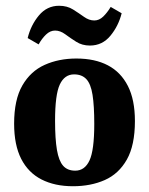

<svg xmlns="http://www.w3.org/2000/svg" viewBox="-20 -636 518 666"><path d="M307 -206Q307 -269 301 -307Q295 -345 279.5 -361.5Q264 -378 237 -378Q204 -378 187.5 -343Q171 -308 171 -217Q171 -154 177.5 -116Q184 -78 199 -61Q214 -44 241 -44Q274 -44 290.5 -79.5Q307 -115 307 -206ZM29 -207Q29 -290 57.5 -339.5Q86 -389 135 -411Q184 -433 245 -433Q309 -433 354 -409.5Q399 -386 423.5 -338Q448 -290 448 -216Q448 -132 420 -82.5Q392 -33 343.5 -11.5Q295 10 233 10Q170 10 124 -13.5Q78 -37 53.5 -85Q29 -133 29 -207ZM292 -478Q265 -478 244.5 -491Q224 -504 206.5 -517Q189 -530 171 -530Q154 -530 139.5 -516Q125 -502 114 -482L76 -504Q87 -549 115 -582.5Q143 -616 185 -616Q213 -616 233.5 -603Q254 -590 271.5 -577.5Q289 -565 307 -565Q324 -565 338 -578.5Q352 -592 364 -612L402 -590Q391 -546 363 -512Q335 -478 292 -478Z"/></svg>

Font: Yrsa
Style: Regular
Weight: 400
Designer: Anna Giedrys (Yrsa+Rasa design), David Brezina (Yrsa art-direction, Rasa art-direction, design)
Foundry: Rosetta Type Foundry
Version: Version 2.004